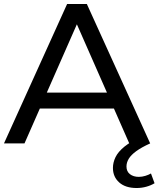

<svg xmlns="http://www.w3.org/2000/svg" viewBox="-21 -720 796 964"><path d="M214 -255H516L365 -598ZM551 -175H179L102 0H-1L316 -700H415L733 0H628ZM665 224Q609 224 577.5 196Q546 168 546 123Q546 96 559 69Q572 42 604 16Q636 -10 688 -32L733 0Q689 20 663 39Q637 58 625.5 77Q614 96 614 116Q614 141 631.5 154.5Q649 168 676 168Q692 168 708.5 163Q725 158 737 151L755 200Q737 211 713.5 217.5Q690 224 665 224Z"/></svg>

Font: Montserrat Z Med
Style: Regular
Weight: 500
Designer: Julieta Ulanovsky
Foundry: Julieta Ulanovsky
Version: Version 8.000